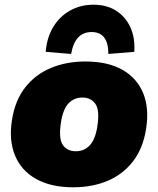

<svg xmlns="http://www.w3.org/2000/svg" viewBox="-20 -783 671 815"><path d="M291 12Q196 12 133 -23.5Q70 -59 43.5 -123.5Q17 -188 31 -275Q44 -357 87 -412Q130 -467 196 -494.5Q262 -522 342 -522Q438 -522 500 -486.5Q562 -451 588 -387Q614 -323 600 -235Q587 -153 544.5 -98Q502 -43 437 -15.5Q372 12 291 12ZM302 -141Q337 -141 360.5 -165.5Q384 -190 393 -245Q404 -315 385 -342Q366 -369 330 -369Q295 -369 271.5 -345Q248 -321 239 -265Q228 -195 246.5 -168Q265 -141 302 -141ZM282 -554 174 -563Q179 -624 206 -668.5Q233 -713 277 -738Q321 -763 377 -763Q432 -763 472 -738Q512 -713 533 -668Q554 -623 550 -563L440 -554Q440 -647 369 -647Q298 -647 282 -554Z"/></svg>

Font: Mulish ExtraBlack
Style: Italic
Weight: 1000
Italic angle: -9°
Designer: Vernon Adams
Foundry: Vernon Adams
Version: Version 3.603; ttfautohint (v1.8.3)